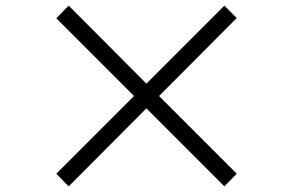

<svg xmlns="http://www.w3.org/2000/svg" viewBox="-20 -716 1040 682"><path d="M821 -99 545 -375 821 -652 777 -696 500 -419 224 -696 180 -651 456 -375 180 -99 224 -54 500 -331 777 -54Z"/></svg>

Font: Genne Gothic Normal
Style: Regular
Weight: 350
Designer: Ryoko NISHIZUKA (kana & ideographs); Paul D. Hunt (Latin, Greek & Cyrillic); Wenlong ZHANG (bopomofo); Sandoll Communica
Foundry: Adobe Systems Incorporated
Version: Version 1.004;PS 1.004;hotconv 16.6.51;makeotf.lib2.5.65220